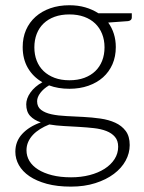

<svg xmlns="http://www.w3.org/2000/svg" viewBox="-20 -526 550 732"><path d="M244.5 -506Q277.5 -506 305 -498Q332.5 -490 355 -475.5H482.5V-459Q482.5 -448 468.5 -445.5L392.5 -440Q406.5 -421 414 -397.2Q421.5 -373.5 421.5 -346.5Q421.5 -310.5 408.8 -281.2Q396 -252 372.8 -231.2Q349.5 -210.5 316.8 -199Q284 -187.5 244.5 -187.5Q201.5 -187.5 167 -200.5Q146 -188 133.8 -171.8Q121.5 -155.5 121.5 -140Q121.5 -118.5 136.8 -107Q152 -95.5 176.8 -90.2Q201.5 -85 233.2 -83.5Q265 -82 298 -80.2Q331 -78.5 362.8 -74Q394.5 -69.5 419.2 -58.2Q444 -47 459.2 -26.8Q474.5 -6.5 474.5 27Q474.5 58 459 86.5Q443.5 115 414.2 137Q385 159 343.5 172.2Q302 185.5 250.5 185.5Q198 185.5 158.5 174.8Q119 164 92.2 145.8Q65.5 127.5 52 103.5Q38.5 79.5 38.5 52.5Q38.5 13 64.5 -15.2Q90.5 -43.5 135.5 -59.5Q110 -68 95 -84Q80 -100 80 -128.5Q80 -139 84 -150.5Q88 -162 96 -173.2Q104 -184.5 115.5 -194.5Q127 -204.5 141.5 -212.5Q106 -233 86.2 -267Q66.5 -301 66.5 -346.5Q66.5 -382.5 79.2 -411.8Q92 -441 115.5 -462Q139 -483 171.8 -494.5Q204.5 -506 244.5 -506ZM430.5 33.5Q430.5 10 418.2 -4.2Q406 -18.5 385.5 -26.5Q365 -34.5 338 -37.5Q311 -40.5 282 -42.2Q253 -44 223.5 -45.5Q194 -47 168 -51.5Q149 -44 133 -34Q117 -24 105.5 -11.8Q94 0.5 87.5 15.2Q81 30 81 47Q81 69 92.2 87.8Q103.5 106.5 125.2 120.2Q147 134 178.5 142Q210 150 251 150Q289 150 321.8 141.5Q354.5 133 378.8 117.5Q403 102 416.8 80.5Q430.5 59 430.5 33.5ZM244.5 -220Q276.5 -220 301.5 -229.2Q326.5 -238.5 343.5 -255Q360.5 -271.5 369.5 -294.5Q378.5 -317.5 378.5 -345.5Q378.5 -373.5 369.2 -396.8Q360 -420 342.8 -436.5Q325.5 -453 300.8 -462Q276 -471 244.5 -471Q213 -471 188.2 -462Q163.5 -453 146.2 -436.5Q129 -420 120 -396.8Q111 -373.5 111 -345.5Q111 -317.5 120 -294.5Q129 -271.5 146.2 -255Q163.5 -238.5 188.2 -229.2Q213 -220 244.5 -220Z"/></svg>

Font: Lato Light
Style: Regular
Weight: 300
Designer: Lukasz Dziedzic
Foundry: tyPoland Lukasz Dziedzic
Version: Version 2.007; 2014-02-27